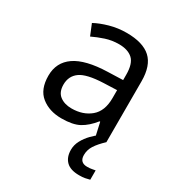

<svg xmlns="http://www.w3.org/2000/svg" viewBox="-181 -661 923 998"><g transform="rotate(30 280.5 -162.5)"><path d="M288 -545Q386 -545 433 -502Q480 -459 480 -365V0H416L399 -76H395Q360 -32 321.5 -11Q283 10 215 10Q142 10 94 -28.5Q46 -67 46 -149Q46 -229 109 -272.5Q172 -316 303 -320L394 -323V-355Q394 -422 365 -448Q336 -474 283 -474Q241 -474 203 -461.5Q165 -449 132 -433L105 -499Q140 -518 188 -531.5Q236 -545 288 -545ZM314 -259Q214 -255 175.5 -227Q137 -199 137 -148Q137 -103 164.5 -82Q192 -61 235 -61Q303 -61 348 -98.5Q393 -136 393 -214V-262ZM412 116Q412 161 457 161Q474 161 485.5 158.5Q497 156 505 155V211Q491 215 477 217.5Q463 220 443 220Q390 220 365 195Q340 170 340 126Q340 97 354.5 70Q369 43 390.5 21Q412 -1 432 -15L480 0Q446 32 429 58.5Q412 85 412 116Z"/></g></svg>

Font: Noto Sans Khudawadi
Style: Regular
Weight: 400
Designer: Monotype Design Team
Foundry: Monotype Imaging Inc.
Version: Version 2.003; ttfautohint (v1.8.4.7-5d5b)